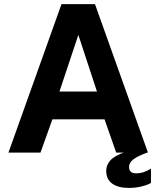

<svg xmlns="http://www.w3.org/2000/svg" viewBox="-20 -743 762 935"><path d="M279.5 -723H442.5L700.5 0H545.8L489 -162H235.2L177.2 0H21.2ZM452.2 -297.2 361.5 -573 269.5 -297.2ZM592.5 -3.5 700.5 -1.2Q648.5 17.5 628.5 33.7Q608.5 49.9 608.5 69.8Q608.5 85.4 616.9 93.2Q625.2 101 642.8 101Q662.9 101 679.7 95.2Q696.5 89.5 715.2 78.5V147.8Q699.8 157.2 669.9 164.8Q640.1 172.2 608 172.2Q555.6 172.2 526.4 151.1Q497.2 130 497.2 89.5Q497.2 60 517.8 37.4Q538.4 14.8 592.5 -3.5Z"/></svg>

Font: Public Sans VF
Style: Regular
Weight: 400
Designer: Pablo Impallari, Rodrigo Fuenzalida (Modified by Dan O. Williams and USWDS)
Version: Version 1.003